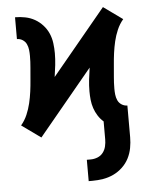

<svg xmlns="http://www.w3.org/2000/svg" viewBox="-54 -585 658 851"><g transform="rotate(-5 275.0 -159.5)"><path d="M306 222V127H323Q339 127 354 121Q369 115 378.5 102.5Q388 90 391.5 74.5Q395 59 395 44V-36Q381 -48 370.5 -64.5Q360 -81 354 -99Q348 -117 346 -136Q344 -155 344 -174Q344 -200 347 -226.5Q350 -253 354 -279L114 11L29 -50Q46 -70 56.5 -94.5Q67 -119 73 -144.5Q79 -170 82.5 -196Q86 -222 88 -248.5Q90 -275 92.5 -301Q95 -327 95 -354Q95 -367 93.5 -380.5Q92 -394 86.5 -406Q81 -418 69.5 -425.5Q58 -433 44 -433V-530Q67 -530 89.5 -525.5Q112 -521 131.5 -510Q151 -499 166.5 -482Q182 -465 191 -444.5Q200 -424 203 -401Q206 -378 206 -356Q206 -330 203 -303.5Q200 -277 196 -251L436 -541L521 -480Q504 -460 493.5 -435.5Q483 -411 477 -385.5Q471 -360 467.5 -334Q464 -308 462 -281.5Q460 -255 457.5 -229Q455 -203 455 -176Q455 -163 456.5 -149.5Q458 -136 463.5 -124Q469 -112 480.5 -104.5Q492 -97 506 -97V44Q506 68 501.5 92Q497 116 486 137.5Q475 159 457 176Q439 193 417 203.5Q395 214 371 218Q347 222 323 222Z"/></g></svg>

Font: Lode
Style: Bold
Weight: 700
Monospace: yes
Designer: Belleve Invis
Foundry: Belleve Invis
Version: Version 29.2.0; ttfautohint (v1.8.3)